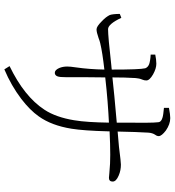

<svg xmlns="http://www.w3.org/2000/svg" viewBox="20 -800 803 883"><g transform="rotate(90 421.5 -358.5)"><path d="M299 23C349 2 394 -24 435 -55C470 -82 496 -108 515 -135C543 -174 562 -224 572 -286C578 -323 582 -379 584 -454C584 -457 584 -460 584 -461C624 -463 660 -464 692 -464C718 -464 746 -463 775 -460C786 -459 794 -458 798 -458C809 -458 815 -464 815 -475C815 -486 806 -495 787 -503C771 -510 754 -513 737 -513C732 -513 723 -512 712 -511C678 -506 636 -502 585 -498C586 -557 588 -604 590 -639C591 -652 594 -662 600 -671C604 -676 606 -682 606 -687C606 -696 597 -707 580 -720C561 -733 542 -740 523 -740C513 -740 497 -738 476 -734V-711C498 -709 513 -707 522 -704C535 -700 541 -694 542 -686C545 -664 545 -607 544 -514C544 -505 544 -499 544 -494C450 -486 381 -479 336 -474C336 -513 337 -549 339 -581C340 -592 342 -602 346 -611C349 -618 350 -624 350 -630C350 -640 341 -650 322 -661C304 -671 288 -676 273 -676C260 -676 246 -674 231 -671V-650C251 -649 266 -646 275 -643C285 -639 291 -633 294 -625C298 -609 300 -558 300 -471C296 -470 290 -470 281 -469C193 -459 137 -454 114 -454C99 -454 81 -474 62 -515L44 -508C44 -487 46 -471 49 -462C54 -451 64 -438 79 -424C94 -409 106 -401 115 -401C124 -401 137 -404 154 -410C165 -414 173 -417 179 -418C208 -425 248 -431 300 -437C299 -392 296 -348 290 -307C287 -288 286 -275 286 -266C286 -253 288 -241 293 -229C299 -216 306 -209 315 -209C322 -209 328 -213 331 -221C334 -228 335 -242 335 -261C335 -329 335 -389 336 -441C415 -450 484 -455 544 -458C543 -393 540 -339 533 -298C524 -243 508 -197 485 -162C444 -99 377 -46 284 -1Z"/></g></svg>

Font: AllPunType ExtraLight
Style: Regular
Weight: 280
Version: 1.0